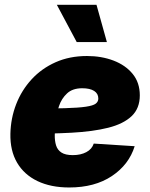

<svg xmlns="http://www.w3.org/2000/svg" viewBox="-20 -789 640 820"><path d="M275.4 11.7Q197.3 11.7 140.1 -15.6Q83 -43 53 -94.2Q22.9 -145.5 24.4 -217.8Q25.9 -284.2 49.1 -344Q72.3 -403.8 115 -450.2Q157.7 -496.6 217.5 -523.2Q277.3 -549.8 351.6 -549.8Q413.6 -549.8 464.8 -530.3Q516.1 -510.7 546.6 -473.4Q577.1 -436 577.1 -381.8Q577.1 -326.2 542.2 -293Q507.3 -259.8 442.1 -243.4Q377 -227.1 285.9 -222.2Q194.8 -217.3 82 -217.3L100.1 -325.2Q197.3 -325.2 256.6 -326.9Q315.9 -328.6 346.9 -333.3Q377.9 -337.9 388.9 -346.4Q399.9 -355 399.9 -368.2Q399.9 -389.2 382.1 -400.6Q364.3 -412.1 331.1 -412.1Q290 -412.1 266.4 -390.1Q242.7 -368.2 231.9 -335.7Q221.2 -303.2 217.8 -269.5Q214.4 -235.8 213.9 -212.9Q213.4 -187.5 219.5 -168Q225.6 -148.4 242.4 -137.5Q259.3 -126.5 291 -126.5Q324.7 -126.5 348.6 -139.2Q372.6 -151.9 380.4 -175.8L555.2 -164.6Q530.8 -85.9 457.8 -37.1Q384.8 11.7 275.4 11.7ZM307.6 -609.4 222.7 -768.6H392.1L436.5 -609.4Z"/></svg>

Font: Inter 16pt Black
Style: Italic
Weight: 900
Italic angle: -9.3988°
Version: Version 4.001;git-66647c0bb